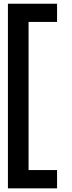

<svg xmlns="http://www.w3.org/2000/svg" viewBox="-20 -820 392 1040"><path d="M22.9 200.2V-799.8H289.1V-701.2H134.8V101.1H289.1V200.2Z"/></svg>

Font: Aspekta 550
Style: Regular
Weight: 550
Designer: Ivo Dolenc
Version: Version 2.000